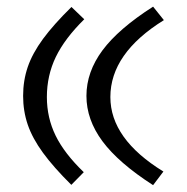

<svg xmlns="http://www.w3.org/2000/svg" viewBox="-20 -541 549 564"><path d="M429.7 -521.5 461.4 -481.9Q304.2 -384.3 304.2 -255.9Q304.2 -132.8 460 -37.1L429.7 2.9Q328.1 -62.5 281 -126Q233.9 -189.5 233.9 -259.3Q233.9 -329.6 281 -393.1Q328.1 -456.5 429.7 -521.5ZM189.9 -520.5 227.5 -484.4Q170.4 -428.2 144 -373.8Q117.7 -319.3 117.7 -255.9Q117.7 -195.3 143.3 -142.8Q168.9 -90.3 226.1 -35.2L189.5 2Q137.2 -49.8 106.2 -92.3Q75.2 -134.8 61.5 -174.8Q47.9 -214.8 47.9 -259.3Q47.9 -304.2 61.5 -344.2Q75.2 -384.3 106.4 -426.8Q137.7 -469.2 189.9 -520.5Z"/></svg>

Font: Pinar-DS1-FD Regular
Style: Regular
Weight: 400
Designer: Amin Abedi
Version: Version 3.000